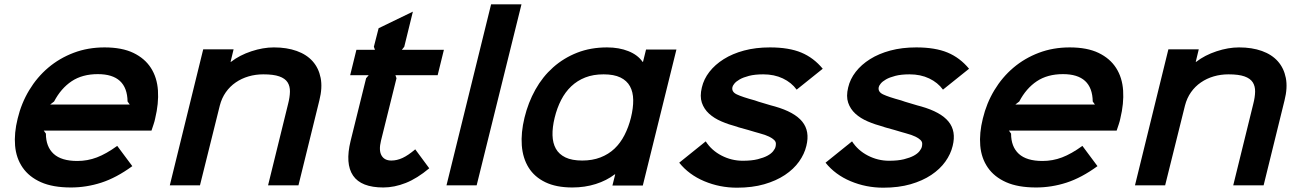

<svg xmlns="http://www.w3.org/2000/svg" viewBox="-20 -860 6037 891"><path d="M700 -310Q698 -299 693 -284Q688 -269 683 -254H183L193 -240Q193 -179 229 -146Q265 -113 339 -113Q386 -113 429.5 -129.5Q473 -146 524 -183L594 -89Q520 -35 450.5 -12.5Q381 10 309 10Q225 10 170 -14.5Q115 -39 85 -82.5Q55 -126 50 -184Q45 -242 62 -310Q79 -381 115.5 -441.5Q152 -502 204 -546Q256 -590 322 -615Q388 -640 465 -640Q546 -640 599 -614.5Q652 -589 680.5 -544.5Q709 -500 713 -440Q717 -380 700 -310ZM582 -375 572 -389Q570 -516 434 -516Q362 -516 312.5 -483Q263 -450 231 -389L213 -375Z M1462 -394 1365 0H1224L1317 -378Q1325 -409 1325.5 -434.5Q1326 -460 1314.5 -478Q1303 -496 1276 -505.5Q1249 -515 1202 -515Q1166 -515 1133.5 -505.5Q1101 -496 1074 -477.5Q1047 -459 1028 -432Q1009 -405 1000 -370L908 0H768L923 -631H1064L1050 -573H1052Q1092 -604 1146.5 -622Q1201 -640 1251 -640Q1311 -640 1357 -623.5Q1403 -607 1431 -575.5Q1459 -544 1468 -498.5Q1477 -453 1462 -394Z M1972 -79Q1916 -32 1863 -11Q1810 10 1759 10Q1656 10 1618.5 -45Q1581 -100 1607 -206L1679 -497L1691 -511H1605L1634 -629H1720L1715 -643L1737 -729L1896 -806L1856 -643L1845 -629H2040L2011 -511H1815L1820 -497L1748 -207Q1737 -162 1750.5 -138.5Q1764 -115 1796 -115Q1822 -115 1848 -127Q1874 -139 1907 -167Z M2192 0H2052L2259 -840H2400Z M2963 1H2822L2835 -51H2833Q2795 -22 2744.5 -6Q2694 10 2636 10Q2561 10 2510.5 -14.5Q2460 -39 2433 -82.5Q2406 -126 2401.5 -185Q2397 -244 2414 -314Q2431 -384 2464.5 -444Q2498 -504 2547 -547.5Q2596 -591 2658.5 -615.5Q2721 -640 2797 -640Q2853 -640 2896.5 -622.5Q2940 -605 2962 -573H2964L2978 -630H3119ZM2908 -314Q2919 -359 2918.5 -396Q2918 -433 2903.5 -459.5Q2889 -486 2859 -500.5Q2829 -515 2781 -515Q2733 -515 2696 -500.5Q2659 -486 2631 -459.5Q2603 -433 2584 -396Q2565 -359 2554 -314Q2543 -269 2544 -232.5Q2545 -196 2559.5 -170Q2574 -144 2604 -129.5Q2634 -115 2682 -115Q2729 -115 2766.5 -129.5Q2804 -144 2831.5 -170Q2859 -196 2878 -233Q2897 -270 2908 -314Z M3722 -183Q3713 -145 3688 -110Q3663 -75 3622.5 -48Q3582 -21 3526.5 -5Q3471 11 3400 11Q3320 11 3248.5 -19Q3177 -49 3132 -105L3255 -204Q3282 -162 3328.5 -138Q3375 -114 3427 -114Q3468 -114 3496 -121Q3524 -128 3541.5 -137.5Q3559 -147 3568 -158.5Q3577 -170 3579 -179Q3581 -187 3580.5 -195Q3580 -203 3572.5 -210.5Q3565 -218 3549 -226Q3533 -234 3503 -242Q3498 -243 3483.5 -247.5Q3469 -252 3451.5 -257Q3434 -262 3419 -266Q3404 -270 3400 -272Q3362 -282 3328 -296.5Q3294 -311 3270.5 -332.5Q3247 -354 3237 -383.5Q3227 -413 3237 -454Q3246 -493 3272 -526.5Q3298 -560 3338.5 -585.5Q3379 -611 3433 -625.5Q3487 -640 3553 -640Q3641 -640 3698.5 -616Q3756 -592 3798 -541L3677 -444Q3653 -477 3613 -496Q3573 -515 3522 -515Q3483 -515 3456 -508Q3429 -501 3412.5 -491.5Q3396 -482 3388 -472Q3380 -462 3379 -456Q3374 -434 3399 -422Q3424 -410 3483 -394Q3487 -392 3500.5 -388Q3514 -384 3529 -379.5Q3544 -375 3557.5 -371Q3571 -367 3576 -366Q3667 -340 3703 -295.5Q3739 -251 3722 -183Z M4401 -183Q4392 -145 4367 -110Q4342 -75 4301.5 -48Q4261 -21 4205.5 -5Q4150 11 4079 11Q3999 11 3927.5 -19Q3856 -49 3811 -105L3934 -204Q3961 -162 4007.5 -138Q4054 -114 4106 -114Q4147 -114 4175 -121Q4203 -128 4220.5 -137.5Q4238 -147 4247 -158.5Q4256 -170 4258 -179Q4260 -187 4259.5 -195Q4259 -203 4251.5 -210.5Q4244 -218 4228 -226Q4212 -234 4182 -242Q4177 -243 4162.5 -247.5Q4148 -252 4130.5 -257Q4113 -262 4098 -266Q4083 -270 4079 -272Q4041 -282 4007 -296.5Q3973 -311 3949.5 -332.5Q3926 -354 3916 -383.5Q3906 -413 3916 -454Q3925 -493 3951 -526.5Q3977 -560 4017.5 -585.5Q4058 -611 4112 -625.5Q4166 -640 4232 -640Q4320 -640 4377.5 -616Q4435 -592 4477 -541L4356 -444Q4332 -477 4292 -496Q4252 -515 4201 -515Q4162 -515 4135 -508Q4108 -501 4091.5 -491.5Q4075 -482 4067 -472Q4059 -462 4058 -456Q4053 -434 4078 -422Q4103 -410 4162 -394Q4166 -392 4179.5 -388Q4193 -384 4208 -379.5Q4223 -375 4236.5 -371Q4250 -367 4255 -366Q4346 -340 4382 -295.5Q4418 -251 4401 -183Z M5179 -310Q5177 -299 5172 -284Q5167 -269 5162 -254H4662L4672 -240Q4672 -179 4708 -146Q4744 -113 4818 -113Q4865 -113 4908.5 -129.5Q4952 -146 5003 -183L5073 -89Q4999 -35 4929.5 -12.5Q4860 10 4788 10Q4704 10 4649 -14.5Q4594 -39 4564 -82.5Q4534 -126 4529 -184Q4524 -242 4541 -310Q4558 -381 4594.5 -441.5Q4631 -502 4683 -546Q4735 -590 4801 -615Q4867 -640 4944 -640Q5025 -640 5078 -614.5Q5131 -589 5159.5 -544.5Q5188 -500 5192 -440Q5196 -380 5179 -310ZM5061 -375 5051 -389Q5049 -516 4913 -516Q4841 -516 4791.5 -483Q4742 -450 4710 -389L4692 -375Z M5941 -394 5844 0H5703L5796 -378Q5804 -409 5804.5 -434.5Q5805 -460 5793.5 -478Q5782 -496 5755 -505.5Q5728 -515 5681 -515Q5645 -515 5612.5 -505.5Q5580 -496 5553 -477.5Q5526 -459 5507 -432Q5488 -405 5479 -370L5387 0H5247L5402 -631H5543L5529 -573H5531Q5571 -604 5625.5 -622Q5680 -640 5730 -640Q5790 -640 5836 -623.5Q5882 -607 5910 -575.5Q5938 -544 5947 -498.5Q5956 -453 5941 -394Z"/></svg>

Font: TypoPRO Sinkin Sans
Style: 600 SemiBold Italic
Weight: 600
Italic angle: -112°
Designer: Keith Bates
Foundry: K-Type
Version: Sinkin Sans (version 1.0)  by Keith Bates   •   © 2014   www